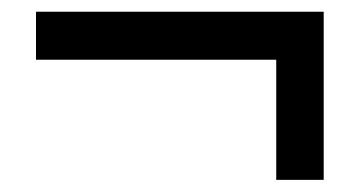

<svg xmlns="http://www.w3.org/2000/svg" viewBox="-20 -460 601 320"><path d="M40 -440.4Q160.2 -440.4 519.5 -440.4Q519.5 -370.1 519.5 -160.2Q500 -160.2 440.4 -160.2Q440.4 -210 440.4 -360.4Q339.8 -360.4 40 -360.4Q40 -379.9 40 -440.4Z"/></svg>

Font: Alibu-Mazigh Belqasem 1
Style: Bold
Weight: 400
Designer: Mazigh Mubarik Belqasem
Version: Version 1.0